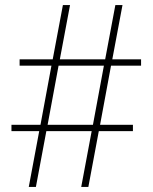

<svg xmlns="http://www.w3.org/2000/svg" viewBox="-20 -734 599 754"><path d="M93 0 134 -219H25V-244H139L182 -476H57V-501H187L227 -714H255L215 -501H393L433 -714H461L421 -501H534V-476H416L373 -244H502V-219H368L327 0H299L340 -219H162L121 0ZM167 -244H345L388 -476H210Z"/></svg>

Font: Noto Serif Ethiopic Thin
Style: Regular
Weight: 250
Version: Version 2.102